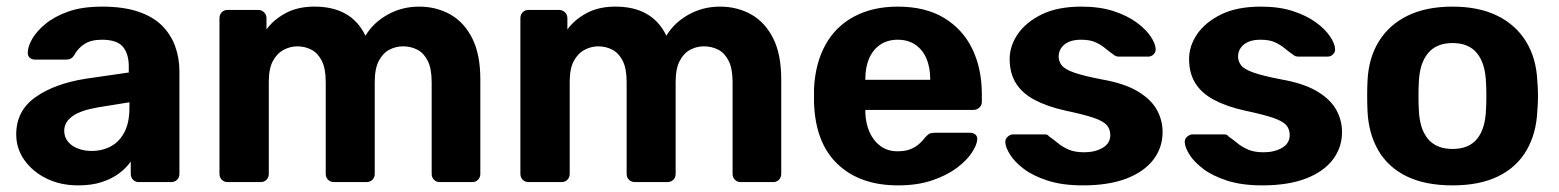

<svg xmlns="http://www.w3.org/2000/svg" viewBox="-20 -550 4708 580"><path d="M216 10Q163 10 121 -10.5Q79 -31 54 -66Q29 -101 29 -144Q29 -215 86.5 -256Q144 -297 238 -312L369 -331V-349Q369 -388 351 -409Q333 -430 288 -430Q255 -430 235 -417Q215 -404 204 -383Q196 -370 181 -370H86Q75 -370 69 -376.5Q63 -383 64 -392Q64 -409 77 -432Q90 -455 117 -477.5Q144 -500 186 -515Q228 -530 289 -530Q352 -530 397 -515Q442 -500 469 -473Q496 -446 509 -410.5Q522 -375 522 -334V-25Q522 -14 515 -7Q508 0 497 0H399Q389 0 382 -7Q375 -14 375 -25V-62Q362 -43 340 -26.5Q318 -10 287.5 0Q257 10 216 10ZM256 -94Q289 -94 315 -108Q341 -122 356 -151Q371 -180 371 -224V-241L278 -226Q224 -217 199 -199Q174 -181 174 -155Q174 -136 185.5 -122Q197 -108 216 -101Q235 -94 256 -94Z M667 0Q657 0 650 -7Q643 -14 643 -25V-495Q643 -506 650 -513Q657 -520 667 -520H760Q770 -520 777.5 -513Q785 -506 785 -495V-461Q805 -489 840.5 -509Q876 -529 925 -530Q1041 -532 1084 -442Q1107 -481 1150.5 -505.5Q1194 -530 1246 -530Q1298 -530 1340 -506.5Q1382 -483 1406.5 -434.5Q1431 -386 1431 -310V-25Q1431 -14 1424 -7Q1417 0 1407 0H1308Q1298 0 1291 -7Q1284 -14 1284 -25V-302Q1284 -343 1272 -366.5Q1260 -390 1240.5 -400Q1221 -410 1197 -410Q1176 -410 1156.5 -400Q1137 -390 1124.5 -366.5Q1112 -343 1112 -302V-25Q1112 -14 1105 -7Q1098 0 1087 0H989Q978 0 971 -7Q964 -14 964 -25V-302Q964 -343 952 -366.5Q940 -390 920.5 -400Q901 -410 878 -410Q857 -410 837 -399.5Q817 -389 804.5 -366Q792 -343 792 -303V-25Q792 -14 785 -7Q778 0 768 0Z M1576 0Q1566 0 1559 -7Q1552 -14 1552 -25V-495Q1552 -506 1559 -513Q1566 -520 1576 -520H1669Q1679 -520 1686.5 -513Q1694 -506 1694 -495V-461Q1714 -489 1749.5 -509Q1785 -529 1834 -530Q1950 -532 1993 -442Q2016 -481 2059.5 -505.5Q2103 -530 2155 -530Q2207 -530 2249 -506.5Q2291 -483 2315.5 -434.5Q2340 -386 2340 -310V-25Q2340 -14 2333 -7Q2326 0 2316 0H2217Q2207 0 2200 -7Q2193 -14 2193 -25V-302Q2193 -343 2181 -366.5Q2169 -390 2149.5 -400Q2130 -410 2106 -410Q2085 -410 2065.5 -400Q2046 -390 2033.5 -366.5Q2021 -343 2021 -302V-25Q2021 -14 2014 -7Q2007 0 1996 0H1898Q1887 0 1880 -7Q1873 -14 1873 -25V-302Q1873 -343 1861 -366.5Q1849 -390 1829.5 -400Q1810 -410 1787 -410Q1766 -410 1746 -399.5Q1726 -389 1713.5 -366Q1701 -343 1701 -303V-25Q1701 -14 1694 -7Q1687 0 1677 0Z M2693 10Q2578 10 2510.5 -54Q2443 -118 2439 -240Q2439 -248 2439 -261.5Q2439 -275 2439 -283Q2443 -360 2474 -415.5Q2505 -471 2561 -500.5Q2617 -530 2692 -530Q2776 -530 2832.5 -495.5Q2889 -461 2917.5 -401.5Q2946 -342 2946 -265V-242Q2946 -232 2938.5 -225Q2931 -218 2921 -218H2594Q2594 -217 2594 -214.5Q2594 -212 2594 -210Q2595 -178 2606.5 -151.5Q2618 -125 2639.5 -109Q2661 -93 2691 -93Q2716 -93 2732 -100Q2748 -107 2758.5 -117Q2769 -127 2774 -134Q2783 -144 2788.5 -146.5Q2794 -149 2806 -149H2910Q2920 -149 2926.5 -143.5Q2933 -138 2932 -128Q2931 -112 2915.5 -88.5Q2900 -65 2870 -42.5Q2840 -20 2795.5 -5Q2751 10 2693 10ZM2594 -309H2790V-311Q2790 -347 2778.5 -373.5Q2767 -400 2745 -415Q2723 -430 2692 -430Q2661 -430 2639 -415Q2617 -400 2605.5 -373.5Q2594 -347 2594 -311Z M3251 10Q3189 10 3144.5 -4.5Q3100 -19 3072.5 -40Q3045 -61 3031.5 -82.5Q3018 -104 3017 -119Q3016 -130 3024 -137Q3032 -144 3040 -144H3137Q3140 -144 3143 -143Q3146 -142 3149 -138Q3162 -129 3176 -117.5Q3190 -106 3208.5 -98Q3227 -90 3255 -90Q3288 -90 3311 -103.5Q3334 -117 3334 -142Q3334 -160 3323.5 -172Q3313 -184 3284 -194Q3255 -204 3198 -216Q3144 -228 3106 -248Q3068 -268 3049 -298.5Q3030 -329 3030 -372Q3030 -411 3054.5 -447Q3079 -483 3127 -506.5Q3175 -530 3247 -530Q3302 -530 3343.5 -516.5Q3385 -503 3413 -482.5Q3441 -462 3455.5 -440.5Q3470 -419 3471 -403Q3472 -393 3465 -386Q3458 -379 3449 -379H3360Q3355 -379 3351 -380.5Q3347 -382 3344 -385Q3332 -393 3319.5 -403.5Q3307 -414 3290 -422Q3273 -430 3246 -430Q3213 -430 3195.5 -415.5Q3178 -401 3178 -379Q3178 -365 3187 -353Q3196 -341 3224 -331Q3252 -321 3309 -310Q3377 -298 3417 -274Q3457 -250 3474.5 -218.5Q3492 -187 3492 -151Q3492 -104 3464 -67.5Q3436 -31 3382.5 -10.5Q3329 10 3251 10Z M3793 10Q3731 10 3686.5 -4.5Q3642 -19 3614.5 -40Q3587 -61 3573.5 -82.5Q3560 -104 3559 -119Q3558 -130 3566 -137Q3574 -144 3582 -144H3679Q3682 -144 3685 -143Q3688 -142 3691 -138Q3704 -129 3718 -117.5Q3732 -106 3750.5 -98Q3769 -90 3797 -90Q3830 -90 3853 -103.5Q3876 -117 3876 -142Q3876 -160 3865.5 -172Q3855 -184 3826 -194Q3797 -204 3740 -216Q3686 -228 3648 -248Q3610 -268 3591 -298.5Q3572 -329 3572 -372Q3572 -411 3596.5 -447Q3621 -483 3669 -506.5Q3717 -530 3789 -530Q3844 -530 3885.5 -516.5Q3927 -503 3955 -482.5Q3983 -462 3997.5 -440.5Q4012 -419 4013 -403Q4014 -393 4007 -386Q4000 -379 3991 -379H3902Q3897 -379 3893 -380.5Q3889 -382 3886 -385Q3874 -393 3861.5 -403.5Q3849 -414 3832 -422Q3815 -430 3788 -430Q3755 -430 3737.5 -415.5Q3720 -401 3720 -379Q3720 -365 3729 -353Q3738 -341 3766 -331Q3794 -321 3851 -310Q3919 -298 3959 -274Q3999 -250 4016.5 -218.5Q4034 -187 4034 -151Q4034 -104 4006 -67.5Q3978 -31 3924.5 -10.5Q3871 10 3793 10Z M4368 10Q4285 10 4229 -17.5Q4173 -45 4143.5 -96Q4114 -147 4111 -215Q4110 -235 4110 -260.5Q4110 -286 4111 -305Q4114 -374 4145 -424.5Q4176 -475 4232 -502.5Q4288 -530 4368 -530Q4447 -530 4503 -502.5Q4559 -475 4590 -424.5Q4621 -374 4624 -305Q4626 -286 4626 -260.5Q4626 -235 4624 -215Q4621 -147 4591.5 -96Q4562 -45 4506 -17.5Q4450 10 4368 10ZM4368 -100Q4417 -100 4442 -130.5Q4467 -161 4469 -220Q4470 -235 4470 -260Q4470 -285 4469 -300Q4467 -358 4442 -389Q4417 -420 4368 -420Q4319 -420 4293.5 -389Q4268 -358 4266 -300Q4265 -285 4265 -260Q4265 -235 4266 -220Q4268 -161 4293.5 -130.5Q4319 -100 4368 -100Z"/></svg>

Font: Rubik SemiBold
Style: Regular
Weight: 600
Designer: Hubert and Fischer
Foundry: Hubert and Fischer
Version: Version 2.300;gftools[0.9.30]